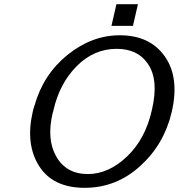

<svg xmlns="http://www.w3.org/2000/svg" viewBox="-20 -881 856 920"><path d="M514 -757 538 -861H641L617 -757ZM137 -346Q140 -360 145 -374Q187 -524 303.5 -618Q420 -712 554 -712Q698 -712 769.5 -611Q841 -510 803 -345Q767 -190 652 -85.5Q537 19 386 19Q233 19 167 -86Q101 -191 137 -346ZM236 -352Q236 -351 234.5 -346Q233 -341 232 -338Q203 -214 249 -132Q297 -47 401 -47Q500 -47 588.5 -131Q677 -215 708 -355Q742 -499 688 -576Q640 -647 539 -647Q430 -647 347.5 -564Q265 -481 236 -352Z"/></svg>

Font: Coval
Style: Book Italic
Weight: 350
Foundry: Context Ltd
Version: Version 001.000